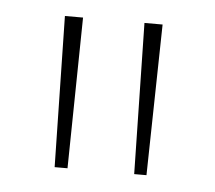

<svg xmlns="http://www.w3.org/2000/svg" viewBox="-32 -748 366 327"><g transform="rotate(5 150.5 -585.0)"><path d="M98 -714H67L72 -456H94ZM234 -714H203L208 -456H229Z"/></g></svg>

Font: Noto Sans Thai Cond Thin
Style: Regular
Weight: 100
Width: 3
Designer: Monotype Design Team
Foundry: Monotype Imaging Inc.
Version: Version 2.002